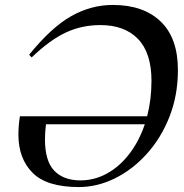

<svg xmlns="http://www.w3.org/2000/svg" viewBox="-20 -746 746 777"><path d="M60.5 -275.5H575.5Q593 -343.5 593 -418.5Q593 -531.5 538.8 -588Q484.5 -644.5 386.5 -644.5Q310.5 -644.5 246 -614.2Q181.5 -584 108 -513.5L98 -524.5Q187.5 -635 268 -680.5Q348.5 -726 436.5 -726Q560.5 -726 630.2 -659Q700 -592 700 -462.5Q700 -360.5 666 -274Q632 -187.5 574.2 -123.5Q516.5 -59.5 445 -24.2Q373.5 11 299 11Q169 11 111.8 -46.8Q54.5 -104.5 54.5 -201Q54.5 -236 60.5 -275.5ZM162 -182Q162 -94 199.8 -55Q237.5 -16 305.5 -16Q362.5 -16 413.2 -44Q464 -72 503.2 -123Q542.5 -174 566 -243H166Q162 -210.5 162 -182Z"/></svg>

Font: Newsreader 72pt Medium
Style: Italic
Weight: 500
Italic angle: -17°
Designer: Hugues Gentile
Foundry: Production Type
Version: Version 1.003; ttfautohint (v1.8.3)